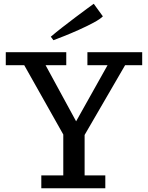

<svg xmlns="http://www.w3.org/2000/svg" viewBox="-20 -1017 799 1037"><path d="M203.1 0V-69.8H321.8V-290.5L110.8 -665H11.2V-734.9H337.9V-665H226.1L391.1 -361.8L561 -665H452.1V-734.9H748V-665H655.8L437 -288.1V-69.8H548.8V0ZM268.6 -799.8 254.4 -818.8Q280.8 -841.3 316.4 -869.1Q352.1 -897 387.5 -923.6Q422.9 -950.2 448.2 -968.8L486.3 -996.6L535.6 -928.7Q521.5 -914.1 485.1 -894.5Q448.7 -875 405 -855.5Q361.3 -835.9 324.2 -821.3Z"/></svg>

Font: Trocchi
Style: Regular
Weight: 400
Designer: Vernon Adams
Foundry: Vernon Adams
Version: Version 1.101; ttfautohint (v1.8.4.7-5d5b);gftools[0.9.27]